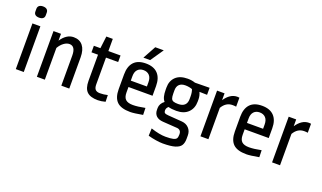

<svg xmlns="http://www.w3.org/2000/svg" viewBox="-84 -1208 3230 1927"><g transform="rotate(20 1531.0 -244.0)"><path d="M155 -488V0H70V-488ZM168 -639V-610Q168 -588 153.5 -576.5Q139 -565 112 -565Q86 -565 71.5 -576.5Q57 -588 57 -610V-639Q57 -661 71.5 -673Q86 -685 112 -685Q139 -685 153.5 -673Q168 -661 168 -639Z M641 -333V0H556V-321Q556 -421 491 -421Q462 -421 432 -399Q402 -377 380 -339V0H295V-488H375V-415Q402 -456 435.5 -478Q469 -500 508 -500Q572 -500 606.5 -456.5Q641 -413 641 -333Z M881 -488H1011V-418H881V-132Q881 -94 896.5 -77.5Q912 -61 945 -61Q987 -61 1027 -71L1029 0Q985 12 949 12Q869 12 832.5 -23.5Q796 -59 796 -139V-418H726V-488H796L812 -618H881Z M1451 -321V-218H1194V-159Q1194 -108 1218.5 -85.5Q1243 -63 1296 -63Q1348 -63 1426 -79L1428 -5Q1335 12 1295 12Q1196 12 1152.5 -31Q1109 -74 1109 -164V-321Q1109 -408 1151.5 -454Q1194 -500 1279 -500Q1363 -500 1407 -454Q1451 -408 1451 -321ZM1194 -334V-286H1366V-331Q1366 -379 1342.5 -404Q1319 -429 1279 -429Q1240 -429 1217 -404.5Q1194 -380 1194 -334ZM1401 -685 1306 -546H1234L1310 -685Z M1806 -487 1962 -489V-414L1880 -416Q1897 -380 1897 -341V-319Q1897 -246 1852 -201.5Q1807 -157 1726 -157Q1674 -157 1641 -167Q1619 -149 1619 -126V-120Q1619 -104 1629 -96.5Q1639 -89 1668 -87L1817 -76Q1863 -72 1891.5 -41.5Q1920 -11 1920 35V72Q1920 115 1903 142Q1886 169 1840.5 183Q1795 197 1710 197Q1678 197 1634.5 190Q1591 183 1552 172L1555 93Q1648 124 1713 124Q1767 124 1793.5 117.5Q1820 111 1828.5 98Q1837 85 1837 59V51Q1837 28 1824.5 15Q1812 2 1789 1L1639 -9Q1591 -12 1566 -36Q1541 -60 1541 -101V-121Q1541 -143 1552.5 -164Q1564 -185 1586 -201Q1569 -220 1561.5 -249.5Q1554 -279 1554 -322V-344Q1554 -415 1598 -457.5Q1642 -500 1726 -500Q1770 -500 1806 -487ZM1639 -346V-313Q1639 -276 1645.5 -258.5Q1652 -241 1669 -234.5Q1686 -228 1720 -228Q1766 -228 1789 -250Q1812 -272 1812 -313V-343Q1812 -385 1800 -416Q1788 -421 1767.5 -425Q1747 -429 1726 -429Q1684 -429 1661.5 -407.5Q1639 -386 1639 -346Z M2277 -498V-402Q2262 -405 2238 -405Q2168 -405 2127 -335V0H2042V-488H2122V-415Q2149 -456 2182.5 -478Q2216 -500 2255 -500Q2269 -500 2277 -498Z M2692 -321V-218H2435V-159Q2435 -108 2459.5 -85.5Q2484 -63 2537 -63Q2589 -63 2667 -79L2669 -5Q2576 12 2536 12Q2437 12 2393.5 -31Q2350 -74 2350 -164V-321Q2350 -408 2392.5 -454Q2435 -500 2520 -500Q2604 -500 2648 -454Q2692 -408 2692 -321ZM2435 -334V-286H2607V-331Q2607 -379 2583.5 -404Q2560 -429 2520 -429Q2481 -429 2458 -404.5Q2435 -380 2435 -334Z M3042 -498V-402Q3027 -405 3003 -405Q2933 -405 2892 -335V0H2807V-488H2887V-415Q2914 -456 2947.5 -478Q2981 -500 3020 -500Q3034 -500 3042 -498Z"/></g></svg>

Font: Ropa Sans
Style: Regular
Weight: 400
Designer: Botio Nikoltchev
Foundry: Botio Nikoltchev
Version: Version 1.100